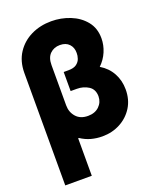

<svg xmlns="http://www.w3.org/2000/svg" viewBox="-169 -835 925 1136"><g transform="rotate(-20 293.5 -266.5)"><path d="M300.8 -309.6H261.7V-429.7H292Q325.2 -429.7 342.8 -442.6Q360.4 -455.6 366.7 -474.1Q373 -492.7 372.6 -509.3Q373 -543.5 352.5 -565.4Q332 -587.4 294.4 -587.4Q256.8 -587.4 232.4 -563.5Q208 -539.6 208 -492.7V-238.8Q208 -196.3 234.4 -166.3Q260.7 -136.2 309.1 -136.2Q353 -136.2 379.4 -161.6Q405.8 -187 406.2 -224.6Q405.8 -268.6 374 -289.1Q342.3 -309.6 300.8 -309.6ZM294.4 -737.3Q356.4 -737.3 412.6 -714.8Q468.8 -692.4 504.4 -648.7Q540 -605 540 -541Q540 -498.5 522.7 -457.5Q505.4 -416.5 472.7 -385.3Q520.5 -356.9 545.9 -310.5Q571.3 -264.2 571.3 -207.5Q571.3 -143.6 541.3 -95.5Q511.2 -47.4 460.4 -20.3Q409.7 6.8 347.7 6.8Q311.5 6.8 277.3 -2.4Q243.2 -11.7 211.9 -32.7L208 -31.2V204.1H41V-504.9Q41.5 -577.6 75.7 -629.6Q109.9 -681.6 167.2 -709.5Q224.6 -737.3 294.4 -737.3Z"/></g></svg>

Font: Inter Tight ExtraBold
Style: Regular
Weight: 800
Designer: Rasmus Andersson
Foundry: rsms
Version: Version 3.004; ttfautohint (v1.8.4.7-5d5b)